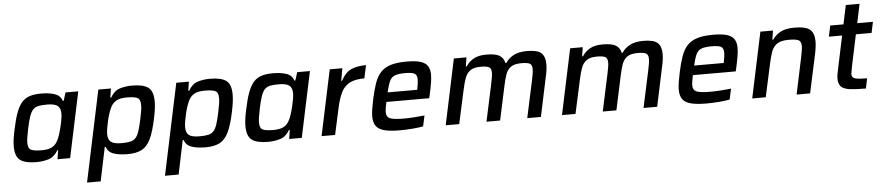

<svg xmlns="http://www.w3.org/2000/svg" viewBox="-46 -972 6844 1487"><g transform="rotate(-5 3376.0 -229.0)"><path d="M204 8Q117 8 78 -21Q39 -50 39 -130Q39 -155 43.5 -187.5Q48 -220 57 -260Q73 -337 91.5 -387Q110 -437 135 -465.5Q160 -494 196 -506Q232 -518 284 -518Q348 -518 391 -503.5Q434 -489 448 -447H455L475 -510H574L466 0H368L379 -70H373Q343 -19 298.5 -5.5Q254 8 204 8ZM252 -80Q302 -80 330 -94Q358 -108 374 -137Q384 -153 393.5 -181Q403 -209 411 -241Q419 -273 424 -302Q429 -331 429 -350Q429 -393 405.5 -411Q382 -429 323 -429Q282 -429 256 -423.5Q230 -418 214 -400.5Q198 -383 186 -348Q174 -313 162 -255Q155 -219 150.5 -192.5Q146 -166 146 -147Q146 -103 170 -91.5Q194 -80 252 -80Z M580 200 730 -510H828L817 -440H824Q853 -491 897.5 -504.5Q942 -518 992 -518Q1080 -518 1118.5 -489Q1157 -460 1157 -380Q1157 -329 1140 -250Q1119 -148 1092 -92Q1065 -36 1023 -14Q981 8 913 8Q849 8 805.5 -6.5Q762 -21 748 -63H741L686 200ZM873 -81Q914 -81 940 -86.5Q966 -92 982.5 -109.5Q999 -127 1010.5 -162Q1022 -197 1034 -255Q1042 -291 1046 -317.5Q1050 -344 1050 -363Q1050 -407 1026 -418.5Q1002 -430 944 -430Q895 -430 867 -416Q839 -402 822 -373Q813 -357 803 -329.5Q793 -302 785.5 -270.5Q778 -239 773 -209.5Q768 -180 768 -160Q768 -117 791.5 -99Q815 -81 873 -81Z M1186 200 1336 -510H1434L1423 -440H1430Q1459 -491 1503.5 -504.5Q1548 -518 1598 -518Q1686 -518 1724.5 -489Q1763 -460 1763 -380Q1763 -329 1746 -250Q1725 -148 1698 -92Q1671 -36 1629 -14Q1587 8 1519 8Q1455 8 1411.5 -6.5Q1368 -21 1354 -63H1347L1292 200ZM1479 -81Q1520 -81 1546 -86.5Q1572 -92 1588.5 -109.5Q1605 -127 1616.5 -162Q1628 -197 1640 -255Q1648 -291 1652 -317.5Q1656 -344 1656 -363Q1656 -407 1632 -418.5Q1608 -430 1550 -430Q1501 -430 1473 -416Q1445 -402 1428 -373Q1419 -357 1409 -329.5Q1399 -302 1391.5 -270.5Q1384 -239 1379 -209.5Q1374 -180 1374 -160Q1374 -117 1397.5 -99Q1421 -81 1479 -81Z M2005 8Q1918 8 1879 -21Q1840 -50 1840 -130Q1840 -155 1844.5 -187.5Q1849 -220 1858 -260Q1874 -337 1892.5 -387Q1911 -437 1936 -465.5Q1961 -494 1997 -506Q2033 -518 2085 -518Q2149 -518 2192 -503.5Q2235 -489 2249 -447H2256L2276 -510H2375L2267 0H2169L2180 -70H2174Q2144 -19 2099.5 -5.5Q2055 8 2005 8ZM2053 -80Q2103 -80 2131 -94Q2159 -108 2175 -137Q2185 -153 2194.5 -181Q2204 -209 2212 -241Q2220 -273 2225 -302Q2230 -331 2230 -350Q2230 -393 2206.5 -411Q2183 -429 2124 -429Q2083 -429 2057 -423.5Q2031 -418 2015 -400.5Q1999 -383 1987 -348Q1975 -313 1963 -255Q1956 -219 1951.5 -192.5Q1947 -166 1947 -147Q1947 -103 1971 -91.5Q1995 -80 2053 -80Z M2421 0 2529 -510H2627L2610 -413H2616Q2650 -477 2697 -497.5Q2744 -518 2812 -518L2790 -417Q2717 -417 2674.5 -394Q2632 -371 2609.5 -325Q2587 -279 2572 -210L2526 0Z M3029 8Q2951 8 2906.5 -4.5Q2862 -17 2843.5 -44.5Q2825 -72 2825 -117Q2825 -144 2830.5 -178Q2836 -212 2845 -254Q2860 -323 2877.5 -373Q2895 -423 2924 -455Q2953 -487 3001.5 -502.5Q3050 -518 3128 -518Q3197 -518 3236 -505.5Q3275 -493 3291 -467Q3307 -441 3307 -401Q3307 -374 3301 -336.5Q3295 -299 3285 -254L3277 -220H2944Q2939 -195 2935.5 -175.5Q2932 -156 2932 -141Q2932 -104 2961 -92Q2990 -80 3069 -80Q3102 -80 3147.5 -83Q3193 -86 3229 -90L3211 -7Q3178 0 3126.5 4Q3075 8 3029 8ZM2960 -293H3190L3192 -304Q3196 -325 3198.5 -341.5Q3201 -358 3201 -371Q3201 -409 3179.5 -419.5Q3158 -430 3109 -430Q3056 -430 3028.5 -419.5Q3001 -409 2987 -379.5Q2973 -350 2960 -293Z M3386 0 3494 -510H3592L3581 -440H3588Q3611 -476 3648.5 -497Q3686 -518 3747 -518Q3818 -518 3849 -499Q3880 -480 3889 -440H3896Q3919 -476 3959.5 -497Q4000 -518 4063 -518Q4145 -518 4174.5 -490Q4204 -462 4204 -403Q4204 -383 4200.5 -357Q4197 -331 4190 -302L4126 0H4020L4081 -284Q4087 -313 4091 -336Q4095 -359 4095 -374Q4095 -409 4076 -418.5Q4057 -428 4012 -428Q3958 -428 3930.5 -409Q3903 -390 3889.5 -353Q3876 -316 3865 -261L3809 0H3703L3764 -284Q3770 -313 3774 -336Q3778 -359 3778 -374Q3778 -409 3759 -418.5Q3740 -428 3695 -428Q3641 -428 3613.5 -408Q3586 -388 3572.5 -350.5Q3559 -313 3548 -261L3491 0Z M4290 0 4398 -510H4496L4485 -440H4492Q4515 -476 4552.5 -497Q4590 -518 4651 -518Q4722 -518 4753 -499Q4784 -480 4793 -440H4800Q4823 -476 4863.5 -497Q4904 -518 4967 -518Q5049 -518 5078.5 -490Q5108 -462 5108 -403Q5108 -383 5104.5 -357Q5101 -331 5094 -302L5030 0H4924L4985 -284Q4991 -313 4995 -336Q4999 -359 4999 -374Q4999 -409 4980 -418.5Q4961 -428 4916 -428Q4862 -428 4834.5 -409Q4807 -390 4793.5 -353Q4780 -316 4769 -261L4713 0H4607L4668 -284Q4674 -313 4678 -336Q4682 -359 4682 -374Q4682 -409 4663 -418.5Q4644 -428 4599 -428Q4545 -428 4517.5 -408Q4490 -388 4476.5 -350.5Q4463 -313 4452 -261L4395 0Z M5412 8Q5334 8 5289.5 -4.5Q5245 -17 5226.5 -44.5Q5208 -72 5208 -117Q5208 -144 5213.5 -178Q5219 -212 5228 -254Q5243 -323 5260.5 -373Q5278 -423 5307 -455Q5336 -487 5384.5 -502.5Q5433 -518 5511 -518Q5580 -518 5619 -505.5Q5658 -493 5674 -467Q5690 -441 5690 -401Q5690 -374 5684 -336.5Q5678 -299 5668 -254L5660 -220H5327Q5322 -195 5318.5 -175.5Q5315 -156 5315 -141Q5315 -104 5344 -92Q5373 -80 5452 -80Q5485 -80 5530.5 -83Q5576 -86 5612 -90L5594 -7Q5561 0 5509.5 4Q5458 8 5412 8ZM5343 -293H5573L5575 -304Q5579 -325 5581.5 -341.5Q5584 -358 5584 -371Q5584 -409 5562.5 -419.5Q5541 -430 5492 -430Q5439 -430 5411.5 -419.5Q5384 -409 5370 -379.5Q5356 -350 5343 -293Z M5769 0 5877 -510H5975L5964 -440H5971Q5995 -476 6035 -497Q6075 -518 6142 -518Q6232 -518 6264 -489Q6296 -460 6296 -399Q6296 -381 6293 -355.5Q6290 -330 6284 -302L6219 0H6114L6174 -284Q6179 -311 6183 -333Q6187 -355 6187 -370Q6187 -408 6165 -418Q6143 -428 6091 -428Q6031 -428 6000.5 -408Q5970 -388 5956 -350.5Q5942 -313 5931 -261L5874 0Z M6653 0Q6579 0 6532 -5.5Q6485 -11 6462.5 -31Q6440 -51 6440 -96Q6440 -110 6443 -128.5Q6446 -147 6451 -169L6505 -425H6402L6420 -510H6523L6554 -658H6661L6630 -510H6752L6734 -425H6612L6560 -179Q6559 -174 6557 -161.5Q6555 -149 6552.5 -137Q6550 -125 6550 -120Q6550 -93 6576.5 -85.5Q6603 -78 6669 -78Z"/></g></svg>

Font: Saira Medium
Style: Italic
Weight: 500
Italic angle: -12°
Designer: Hector Gatti with collaboration of the Omnibus-Type team
Foundry: Omnibus-Type
Version: Version 1.100; ttfautohint (v1.8.3)